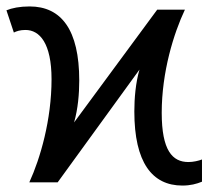

<svg xmlns="http://www.w3.org/2000/svg" viewBox="-25 -566 656 596"><path d="M66 0H154L408 -350C396 -309 392 -261 392 -220C392 -62 447 10 541 10C566 10 585 5 602 -2V-71C592 -67 575 -63 560 -63C510 -63 477 -99 477 -216C477 -342 514 -462 549 -536H463L205 -186C217 -228 221 -275 221 -316C221 -474 165 -546 67 -546C36 -546 12 -541 -5 -534L18 -465C26 -469 37 -473 54 -473C98 -473 135 -432 135 -320C135 -194 100 -74 66 0Z"/></svg>

Font: Noto Sans Thai
Style: Regular
Weight: 400
Designer: Monotype Design Team
Foundry: Monotype Imaging Inc.
Version: Version 1.901